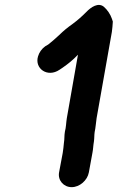

<svg xmlns="http://www.w3.org/2000/svg" viewBox="-20 -726 486 793"><path d="M248 -182C245 -164 247 -154 244 -136C243 -123 241 -107 239 -94L224 -14C218 19 243 47 276 47C309 47 341 19 347 -14L362 -96C365 -111 365 -126 368 -142C370 -157 369 -167 371 -181C375 -198 376 -219 379 -238L442 -594C444 -607 445 -622 446 -637L442 -649C436 -667 423 -686 409 -698C386 -717 356 -697 336 -676C316 -656 301 -643 281 -628C256 -610 246 -602 222 -579C206 -564 194 -554 179 -542L167 -535C152 -524 142 -510 137 -493C122 -443 176 -404 226 -438L238 -446C261 -462 280 -477 302 -500L256 -238C253 -220 253 -200 248 -182Z"/></svg>

Font: Blanket
Style: BdObl
Weight: 700
Foundry: Cannot Into Space Fonts
Version: Version 0.9